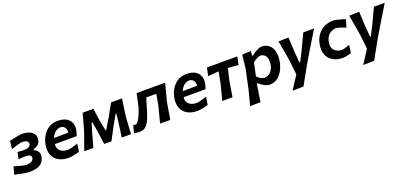

<svg xmlns="http://www.w3.org/2000/svg" viewBox="10 -1459 5481 2604"><g transform="rotate(-20 2750.5 -157.5)"><path d="M197 10.5Q177 10.5 140 4.8Q103 -1 62 -9.5Q21 -18 -10 -26L22 -135.5Q54.5 -125 88 -115.5Q121.5 -106 148.8 -100Q176 -94 189 -94Q246.5 -95 270.5 -111.5Q294.5 -128 299 -148.5Q312 -208 218.5 -208Q185 -206.5 162.2 -205.5Q139.5 -204.5 118.5 -203.5L139 -299Q154 -298 177.2 -296.8Q200.5 -295.5 229.5 -294Q275 -294 299.2 -307.5Q323.5 -321 329 -345Q335 -374 311 -389Q287 -404 242.5 -405Q228 -405 183.2 -393.2Q138.5 -381.5 82 -362L94 -475.5Q125.5 -483.5 161.2 -491.5Q197 -499.5 227.8 -504.8Q258.5 -510 274.5 -510Q336.5 -510 381.5 -491.5Q426.5 -473 447.5 -438.5Q468.5 -404 458.5 -356Q450 -312.5 420.8 -290Q391.5 -267.5 354.5 -258L352 -247.5Q369.5 -241.5 389 -227.5Q408.5 -213.5 419.2 -187.5Q430 -161.5 421 -119.5Q414 -85.5 392.2 -55.8Q370.5 -26 324.2 -7.8Q278 10.5 197 10.5Z M766.5 12.5Q679 12.5 620 -22.5Q561 -57.5 537.2 -121.5Q513.5 -185.5 531.5 -272Q554 -380.5 623.2 -445.5Q692.5 -510.5 795 -510.5Q871 -510.5 918.8 -481.8Q966.5 -453 983.8 -402Q1001 -351 984.5 -284.5Q976.5 -253.5 967 -227H650Q645 -161.5 684 -127.5Q723 -93.5 793 -93.5Q809.5 -93.5 850.5 -103.2Q891.5 -113 939.5 -130.5L922.5 -17.5Q885.5 -5.5 840.5 3.5Q795.5 12.5 766.5 12.5ZM797 -416Q758 -414 723.5 -387.2Q689 -360.5 669 -308L876 -311.5Q881 -354.5 860.2 -384.2Q839.5 -414 797 -416Z M992.5 0Q1012 -54.5 1031 -107.2Q1050 -160 1069 -213L1090.5 -280Q1105.5 -334 1120.8 -389Q1136 -444 1151 -498H1305.5Q1311.5 -458.5 1317.5 -414.5Q1323.5 -370.5 1329.5 -330L1360.5 -167.5H1370.5L1468 -329Q1492 -373 1515.2 -415Q1538.5 -457 1561 -498H1719Q1711.5 -445 1703.5 -388.8Q1695.5 -332.5 1687.5 -279L1680.5 -209.5Q1677.5 -157.5 1674.2 -104.8Q1671 -52 1668 0H1534Q1541 -50.5 1548.2 -102Q1555.5 -153.5 1562 -203L1575.5 -331H1566L1488 -194Q1462 -145.5 1436.5 -97.2Q1411 -49 1385 0H1281Q1274.5 -48 1267.5 -96.5Q1260.5 -145 1254 -194L1230.5 -331H1221L1181 -205Q1167 -153.5 1152.8 -102.2Q1138.5 -51 1124 0Z M1792.5 10.5Q1783.5 10.5 1756.8 8.2Q1730 6 1710 3L1738.5 -106.5Q1746.5 -104.5 1755 -102.8Q1763.5 -101 1766.5 -101Q1788 -101 1810 -131.2Q1832 -161.5 1852 -208.8Q1872 -256 1888 -307Q1899 -357 1909.5 -405.2Q1920 -453.5 1929.5 -498H2341.5Q2327.5 -444 2313.8 -391.5Q2300 -339 2281 -266.5L2270.5 -217Q2260 -155 2251.8 -104.8Q2243.5 -54.5 2234.5 0H2087Q2101 -53.5 2114 -104.2Q2127 -155 2143.5 -217L2154 -266.5Q2161 -306 2166.8 -337.5Q2172.5 -369 2177.5 -397.5H2032Q2021 -362 2010.2 -326.2Q1999.5 -290.5 1990 -258Q1966.5 -176.5 1942.2 -116.2Q1918 -56 1883 -22.8Q1848 10.5 1792.5 10.5Z M2625 12.5Q2537.5 12.5 2478.5 -22.5Q2419.5 -57.5 2395.8 -121.5Q2372 -185.5 2390 -272Q2412.5 -380.5 2481.8 -445.5Q2551 -510.5 2653.5 -510.5Q2729.5 -510.5 2777.2 -481.8Q2825 -453 2842.2 -402Q2859.5 -351 2843 -284.5Q2835 -253.5 2825.5 -227H2508.5Q2503.5 -161.5 2542.5 -127.5Q2581.5 -93.5 2651.5 -93.5Q2668 -93.5 2709 -103.2Q2750 -113 2798 -130.5L2781 -17.5Q2744 -5.5 2699 3.5Q2654 12.5 2625 12.5ZM2655.5 -416Q2616.5 -414 2582 -387.2Q2547.5 -360.5 2527.5 -308L2734.5 -311.5Q2739.5 -354.5 2718.8 -384.2Q2698 -414 2655.5 -416Z M2984.5 0Q2999 -54.5 3012 -105Q3025 -155.5 3041 -217L3051.5 -266.5Q3058.5 -304.5 3064.2 -335.8Q3070 -367 3075 -395Q3037.5 -392 2998.2 -388.5Q2959 -385 2920 -381.5L2945 -498H3383.5L3359 -381.5Q3321.5 -385 3283.8 -388.5Q3246 -392 3209.5 -395Q3203 -367 3195.5 -336Q3188 -305 3178.5 -266.5L3168 -217Q3158 -155.5 3149.5 -104.8Q3141 -54 3132 0Z M3315.5 196Q3329.5 142 3343.2 89.5Q3357 37 3373 -25L3432 -302Q3437.5 -350 3442.8 -398.8Q3448 -447.5 3454 -498L3581.5 -504.5L3575 -436.5H3587Q3609 -456 3636.5 -473Q3664 -490 3690.5 -500.5Q3717 -511 3736 -511Q3806.5 -511 3847.8 -471.2Q3889 -431.5 3901.2 -366.5Q3913.5 -301.5 3898 -226Q3875.5 -119 3815.2 -53.2Q3755 12.5 3666 12.5Q3633.5 12.5 3592.5 -9.2Q3551.5 -31 3516.5 -62H3508L3498.5 -18Q3490 39 3482.5 88.5Q3475 138 3467 192ZM3631 -98.5Q3689 -101 3723 -139Q3757 -177 3769.5 -236Q3778 -279 3771 -316.2Q3764 -353.5 3740.2 -377Q3716.5 -400.5 3675.5 -402Q3657.5 -400 3624.8 -383.5Q3592 -367 3567.5 -342.5L3528 -157Q3549 -132.5 3578.8 -116.2Q3608.5 -100 3631 -98.5Z M3928 196Q3958 149.5 3989.5 100.8Q4021 52 4052 4.5Q4046.5 -43.5 4041 -92Q4035.5 -140.5 4030.5 -189L4017 -279Q4007.5 -332.5 3997.5 -388.5Q3987.5 -444.5 3978 -498L4123 -502Q4126 -444.5 4128.8 -389.5Q4131.5 -334.5 4134.5 -276.5L4146.5 -133.5H4157.5L4230.5 -276.5Q4257.5 -333 4283.2 -387.8Q4309 -442.5 4335 -498H4491Q4466.5 -457.5 4443.5 -420Q4420.5 -382.5 4393.5 -337.8Q4366.5 -293 4328.5 -231L4245 -90.5Q4191.5 5 4154.2 71.5Q4117 138 4087 192Z M4728 11Q4639.5 11 4579.8 -25.2Q4520 -61.5 4496 -126.8Q4472 -192 4490 -278.5Q4511.5 -382.5 4585 -446.5Q4658.5 -510.5 4772 -510.5Q4787 -510.5 4817 -504Q4847 -497.5 4880.8 -488Q4914.5 -478.5 4940 -470L4908 -358.5Q4878.5 -370.5 4850 -380.2Q4821.5 -390 4800.2 -396Q4779 -402 4772 -402Q4715 -398 4673.8 -365Q4632.5 -332 4618 -266.5Q4600 -186 4638.5 -141.5Q4677 -97 4751.5 -95.5Q4761 -95.5 4780.8 -100.5Q4800.5 -105.5 4823 -113.2Q4845.5 -121 4862 -128.5L4846.5 -14.5Q4833 -9.5 4811 -3.5Q4789 2.5 4766.5 6.8Q4744 11 4728 11Z M4948 196Q4978 149.5 5009.5 100.8Q5041 52 5072 4.5Q5066.5 -43.5 5061 -92Q5055.5 -140.5 5050.5 -189L5037 -279Q5027.5 -332.5 5017.5 -388.5Q5007.5 -444.5 4998 -498L5143 -502Q5146 -444.5 5148.8 -389.5Q5151.5 -334.5 5154.5 -276.5L5166.5 -133.5H5177.5L5250.5 -276.5Q5277.5 -333 5303.2 -387.8Q5329 -442.5 5355 -498H5511Q5486.5 -457.5 5463.5 -420Q5440.5 -382.5 5413.5 -337.8Q5386.5 -293 5348.5 -231L5265 -90.5Q5211.5 5 5174.2 71.5Q5137 138 5107 192Z"/></g></svg>

Font: Commissioner Loud SemiBold
Style: Italic
Weight: 600
Italic angle: -12°
Designer: Kostas Bartsokas
Foundry: Kostas Bartsokas
Version: Version 1.000; ttfautohint (v1.8.3)